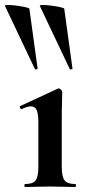

<svg xmlns="http://www.w3.org/2000/svg" viewBox="-62 -751 345 771"><path d="M218 -474 98 -727Q96 -731 110 -731Q124 -731 143.5 -728.5Q163 -726 179 -722.5Q195 -719 196 -716L229 -476Q230 -474 224.5 -472.5Q219 -471 218 -474ZM78 -474 -42 -727Q-44 -731 -30 -731Q-16 -731 3.5 -728.5Q23 -726 39 -722.5Q55 -719 56 -716L89 -476Q90 -474 84.5 -472.5Q79 -471 78 -474ZM39 0Q36 0 36 -6Q36 -12 39 -12Q70 -12 81 -26.5Q92 -41 92 -81V-260Q92 -293 85.5 -308.5Q79 -324 62 -324Q55 -324 45.5 -321Q36 -318 25 -313Q21 -312 18.5 -318Q16 -324 19 -325L170 -395Q172 -396 173 -396Q178 -396 183 -391Q188 -386 188 -382Q188 -370 187 -342Q186 -314 186 -262V-81Q186 -41 197.5 -26.5Q209 -12 240 -12Q243 -12 243 -6Q243 0 240 0Q220 0 194 -1Q168 -2 139 -2Q111 -2 85 -1Q59 0 39 0Z"/></svg>

Font: Cormorant Light
Style: Regular
Weight: 300
Designer: Christian Thalmann (Catharsis Fonts)
Foundry: Catharsis Fonts
Version: Version 4.000